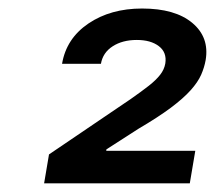

<svg xmlns="http://www.w3.org/2000/svg" viewBox="-20 -860 497 444"><path d="M82 -436 93.3 -502.9 282.7 -631.3Q307.1 -648.4 324 -661.6Q340.8 -674.8 350.3 -687Q359.9 -699.2 362.3 -713.4Q366.2 -738.8 347.4 -753.2Q328.6 -767.6 296.4 -767.6Q263.2 -767.6 240.5 -752.9Q217.8 -738.3 213.4 -712.4H123.5Q133.3 -771 184.6 -805.7Q235.8 -840.3 308.6 -840.3Q384.8 -840.3 424.6 -807.1Q464.4 -773.9 455.6 -721.2Q452.6 -704.1 445.1 -687Q437.5 -669.9 420.9 -651.4Q404.3 -632.8 375 -610.8Q345.7 -588.9 299.8 -562L226.1 -514.6L225.6 -511.2H431.6L418.9 -436Z"/></svg>

Font: Inter 16pt Medium
Style: Italic
Weight: 500
Italic angle: -9.3988°
Version: Version 4.001;git-66647c0bb